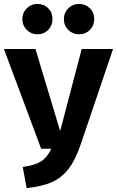

<svg xmlns="http://www.w3.org/2000/svg" viewBox="-34 -943 597 980"><path d="M378 -206Q351 -126 315 -80Q279 -34 229 -12.5Q179 9 102 17L82 -91Q143 -99 175 -119Q207 -139 228 -184H176L-14 -693H147L273 -274L383 -693H543ZM234 -846Q234 -813 212 -790.5Q190 -768 157 -768Q125 -768 102.5 -790.5Q80 -813 80 -846Q80 -878 102.5 -900.5Q125 -923 157 -923Q190 -923 212 -901Q234 -879 234 -846ZM447 -846Q447 -813 425 -790.5Q403 -768 369 -768Q337 -768 314.5 -790.5Q292 -813 292 -846Q292 -878 314.5 -900.5Q337 -923 369 -923Q402 -923 424.5 -901Q447 -879 447 -846Z"/></svg>

Font: Fira Sans Condensed
Style: Bold
Weight: 700
Width: 3
Designer: bBox Type GmbH & Carrois Corporate GbR & Edenspiekermann AG
Foundry: bBox Type GmbH & Carrois Corporate GbR & Edenspiekermann AG
Version: Version 4.301